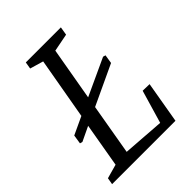

<svg xmlns="http://www.w3.org/2000/svg" viewBox="-178 -691 782 782"><g transform="rotate(-45 213.5 -299.5)"><path d="M402 -180 371 0H6L11 -29L72 -46L105 -237L42 -207L31 -210L37 -249L114 -285L161 -552L103 -569L108 -599H310L304 -563L227 -548L187 -319L347 -393L358 -390L352 -352L179 -271L141 -51L321 -38L363 -181Z"/></g></svg>

Font: Grenze Light
Style: Italic
Weight: 300
Italic angle: -10°
Designer: Renata Polastri
Foundry: Omnibus-Type
Version: Version 1.002; ttfautohint (v1.8)